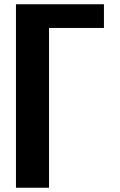

<svg xmlns="http://www.w3.org/2000/svg" viewBox="-20 -880 562 900"><path d="M209.8 0V-749H467.2V-860H54.8V0Z"/></svg>

Font: Stormning
Style: Bold
Weight: 400
Designer: Robert Jablonski, Mew Too
Foundry: Cannot Into Space Fonts
Version: Version 0.90